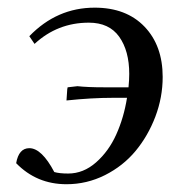

<svg xmlns="http://www.w3.org/2000/svg" viewBox="-20 -472 470 499"><path d="M22 -47.9Q28.8 -86.9 56.2 -86.9Q88.4 -86.9 121.1 -24.9Q134.3 -21 157.2 -21Q196.8 -21 229.7 -50Q262.7 -79.1 282.2 -122.6Q301.8 -166 310.1 -217.8H273.9Q217.8 -217.8 152.8 -210.9L154.8 -240.2L155.8 -245.1L181.2 -248Q208 -245.1 250 -245.1H314Q315.9 -264.6 315.9 -279.8Q315.9 -339.8 289.8 -376.5Q263.7 -413.1 210.9 -413.1Q129.4 -413.1 69.8 -357.9L56.2 -377.9Q127.9 -452.1 226.1 -452.1Q308.1 -452.1 355.5 -402.8Q402.8 -353.5 402.8 -272Q402.8 -219.2 383.8 -168.9Q364.7 -118.7 332.3 -79.6Q299.8 -40.5 252.7 -16.8Q205.6 6.8 152.8 6.8Q75.2 6.8 22 -47.9Z"/></svg>

Font: Dihjauti
Style: Bold Italic
Weight: 700
Italic angle: -9°
Designer: T. Christopher White
Version: Version 3.0.0